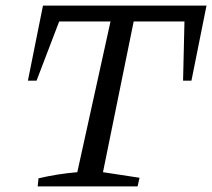

<svg xmlns="http://www.w3.org/2000/svg" viewBox="-20 -668 760 688"><path d="M720 -648 666 -379H636L641 -591H459L349 -51L480 -31L473 0H115L118 -29Q152 -37 186.5 -42.5Q221 -48 257 -51L376 -591H192L111 -379H80L134 -648Z"/></svg>

Font: Piazzolla SC
Style: Italic
Weight: 400
Italic angle: -11.3°
Designer: Juan Pablo del Peral
Foundry: Huerta Tipografica
Version: Version 1.330